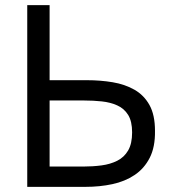

<svg xmlns="http://www.w3.org/2000/svg" viewBox="-20 -727 673 747"><path d="M86 0V-707H173V-415H318Q371 -415 418.5 -407Q466 -399 503 -378Q540 -357 561.5 -318.5Q583 -280 583 -218Q584 -155 562.5 -113Q541 -71 503.5 -46Q466 -21 417 -10.5Q368 0 312 0ZM173 -79H304Q341 -79 375 -83.5Q409 -88 436 -101.5Q463 -115 478.5 -141.5Q494 -168 494 -212Q494 -255 478.5 -280Q463 -305 436 -317Q409 -329 376 -332.5Q343 -336 308 -336H173Z"/></svg>

Font: Onest
Style: Regular
Weight: 400
Designer: Dmitri Voloshin, Andrey Kudryavtsev
Foundry: Dmitri Voloshin, Andrey Kudryavtsev
Version: Version 1.000;gftools[0.9.33]